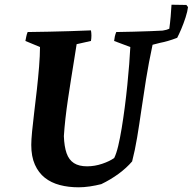

<svg xmlns="http://www.w3.org/2000/svg" viewBox="-20 -786 821 818"><path d="M315 12Q271.5 12 234.8 2.3Q198 -7.4 171.1 -28.6Q144.2 -49.9 128.7 -84.5Q113.2 -119.2 113.2 -168.6Q113.2 -189 116.7 -225.8Q120.2 -262.5 125.9 -309Q131.7 -355.4 137.2 -405.3Q142.7 -455.2 146.5 -501.9Q150.3 -548.7 150.4 -585.7L88.2 -611.5Q90.2 -621.5 92 -630.5Q93.7 -639.5 97.7 -649.5Q143.4 -650 187.9 -651Q232.4 -652 277.3 -653.3Q322.3 -654.6 367.5 -656.6Q369.5 -645.6 369.5 -634.3Q369.5 -623 367.5 -611.5L306.5 -597.8Q302.1 -568.9 295.9 -530.9Q289.7 -493 283 -450.6Q276.3 -408.3 269.8 -364.8Q263.3 -321.3 258.7 -280.4Q254.2 -239.6 252.1 -206Q253.7 -162 263.6 -133.4Q273.6 -104.8 295 -91.1Q316.3 -77.4 350.9 -77.4Q383.5 -77.4 415.6 -88.3Q447.7 -99.2 466.6 -113Q475.7 -131.2 483.6 -164.1Q491.4 -197 498.4 -239.5Q505.4 -282.1 511.6 -329.6Q517.8 -377.1 522.5 -424Q527.2 -470.8 530.5 -512.7Q533.7 -554.6 535.2 -585.6L466.2 -611.5Q467.2 -621.5 469.2 -630.5Q471.2 -639.5 475.2 -649.5Q511.9 -650 548.2 -651Q584.6 -652 621.2 -653.3Q657.9 -654.6 694 -656.6Q695.5 -645.6 695.5 -634.3Q695.5 -623 693.5 -611.5L630 -595.3Q613.4 -517.9 602.2 -448.2Q591 -378.6 582.1 -316.4Q573.2 -254.2 564.2 -200Q555.2 -145.9 542.9 -98.3Q519.3 -70.6 485.2 -45.5Q451 -20.5 411.5 -1.5Q387.9 4.5 362.5 8.3Q337.1 12 315 12ZM612.7 -595.2 604.5 -650.9Q618.5 -650.9 637 -651.9Q655.4 -652.9 673.1 -655.7Q690.8 -658.5 701.3 -663.5Q704.7 -688.3 707.2 -716.6Q709.7 -744.9 710.7 -765.9L774 -764.9L781 -755.9Q779 -737.9 770.6 -711.7Q762.1 -685.5 752 -661.7Q741.8 -638 734.9 -624.9Q712.8 -616.5 694.7 -611.3Q676.5 -606.1 657.7 -602.6Q638.8 -599.2 612.7 -595.2Z"/></svg>

Font: Labrada
Style: Italic
Weight: 400
Italic angle: -7°
Designer: Mercedes Jáuregui
Foundry: Omnibus-Type Team
Version: Version 1.000